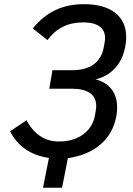

<svg xmlns="http://www.w3.org/2000/svg" viewBox="-20 -750 640 922"><path d="M28.5 -119.5 107.5 -172.5Q162 -70.5 263.5 -70.5Q310 -70.5 346.5 -86Q383 -101.5 406.2 -129.8Q429.5 -158 436 -196L439.5 -217Q442 -231 442 -241Q442 -282 412.2 -303Q382.5 -324 324.5 -324H216.5L232 -413H328Q392.5 -413 430.8 -441.5Q469 -470 478.5 -524L482.5 -546Q484.5 -556 484.5 -567.5Q484.5 -604 457.8 -623.2Q431 -642.5 380 -642.5Q324.5 -642.5 282.2 -621.5Q240 -600.5 208 -557.5L137.5 -613.5Q187 -674 247 -702Q307 -730 383 -730Q480 -730 533 -688.5Q586 -647 586 -571.5Q586 -553 582 -529Q571 -465.5 533.5 -423.8Q496 -382 439 -369Q489 -356 515.8 -321.2Q542.5 -286.5 542.5 -234Q542.5 -213.5 539 -194Q524 -109.5 463.2 -57Q402.5 -4.5 306 9.5L278 151.5H186.5L215 8.5Q83.5 -11 28.5 -119.5Z"/></svg>

Font: JuliaMono Medium
Style: Italic
Weight: 500
Italic angle: -9°
Monospace: yes
Designer: cormullion
Foundry: corm
Version: Version 0.054; ttfautohint (v1.8.4)